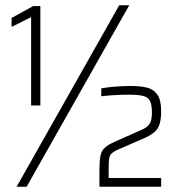

<svg xmlns="http://www.w3.org/2000/svg" viewBox="-20 -708 670 728"><path d="M98 -308V-643L24 -606V-640L106 -685H133V-308ZM43 0 432 -688H470L81 0ZM357 0V-60Q357 -95 360.5 -115Q364 -135 376.5 -147Q389 -159 414 -170L513 -214Q534 -223 542.5 -232.5Q551 -242 553.5 -254Q556 -266 556 -282Q556 -311 548.5 -325.5Q541 -340 522 -344.5Q503 -349 467 -349Q444 -349 416.5 -347.5Q389 -346 364 -343V-373Q386 -377 416 -379.5Q446 -382 476 -382Q511 -382 536.5 -376Q562 -370 576.5 -349.5Q591 -329 591 -287Q591 -257 585.5 -238.5Q580 -220 566.5 -208Q553 -196 529 -185L421 -138Q409 -132 402.5 -125.5Q396 -119 394 -107Q392 -95 392 -69V-33H591V0Z"/></svg>

Font: Saira SemiCondensed Thin
Style: Regular
Weight: 250
Width: 4
Designer: Hector Gatti with collaboration of the Omnibus-Type team
Foundry: Omnibus-Type
Version: Version 1.101